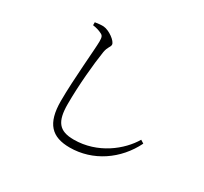

<svg xmlns="http://www.w3.org/2000/svg" viewBox="-156 -970 1312 1232"><g transform="rotate(30 500.0 -354.0)"><path d="M222 -718C247 -715 272 -707 287 -699C305 -691 310 -682 310 -648C310 -594 286 -352 286 -194C286 -27 351 37 484 37C655 37 805 -66 881 -221L857 -236C796 -132 658 -20 481 -20C372 -20 334 -69 334 -199C334 -339 350 -506 365 -601C373 -646 390 -651 390 -670C390 -696 327 -742 285 -745C268 -746 249 -744 222 -740Z"/></g></svg>

Font: Noto Serif CJK TC Light
Style: Regular
Weight: 300
Designer: Ryoko NISHIZUKA 西塚涼子 (kana & ideographs); Frank Grießhammer (Latin, Greek & Cyrillic); Wenlong ZHANG 张文龙 (bopomofo); San
Foundry: Adobe
Version: Version 2.001;hotconv 1.1.0;makeotfexe 2.6.0